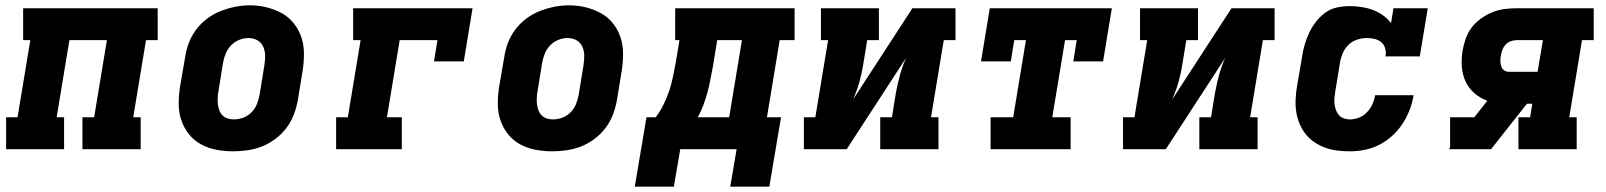

<svg xmlns="http://www.w3.org/2000/svg" viewBox="-20 -561 6040 722"><path d="M3 0V-120H46L94 -410H67V-530H573V-410H529L481 -120H509V0H290V-120H334L382 -410H241L193 -120H221V0Z M856 8Q824 8 793 2Q762 -4 735.5 -18.5Q709 -33 690 -57Q671 -81 661.5 -110Q652 -139 652 -171Q652 -203 657 -235L676 -345Q680 -373 690 -399.5Q700 -426 717.5 -449.5Q735 -473 759 -491Q783 -509 810 -519.5Q837 -530 864.5 -535.5Q892 -541 920 -541Q952 -541 982.5 -533.5Q1013 -526 1039.5 -511.5Q1066 -497 1085 -473Q1104 -449 1113.5 -420Q1123 -391 1123 -359Q1123 -327 1118 -295L1100 -185Q1095 -157 1085 -130.5Q1075 -104 1057.5 -80.5Q1040 -57 1016 -39Q992 -21 965.5 -10.5Q939 0 911 4Q883 8 856 8ZM859 -112Q877 -112 894.5 -118.5Q912 -125 925.5 -138.5Q939 -152 946 -169.5Q953 -187 956 -204L974 -314Q977 -333 977 -351Q977 -369 970 -385Q963 -401 948 -409.5Q933 -418 914 -418Q897 -418 879.5 -411Q862 -404 849 -390.5Q836 -377 829 -360Q822 -343 819 -326L801 -216Q799 -204 798.5 -191.5Q798 -179 799.5 -167.5Q801 -156 805 -145.5Q809 -135 817 -127Q825 -119 836 -115.5Q847 -112 859 -112Z M1244 0V-120H1288L1336 -410H1308V-530H1757L1724 -330H1612L1625 -410H1483L1435 -120H1491V0Z M2056 8Q2024 8 1993 2Q1962 -4 1935.5 -18.5Q1909 -33 1890 -57Q1871 -81 1861.5 -110Q1852 -139 1852 -171Q1852 -203 1857 -235L1876 -345Q1880 -373 1890 -399.5Q1900 -426 1917.5 -449.5Q1935 -473 1959 -491Q1983 -509 2010 -519.5Q2037 -530 2064.5 -535.5Q2092 -541 2120 -541Q2152 -541 2182.5 -533.5Q2213 -526 2239.5 -511.5Q2266 -497 2285 -473Q2304 -449 2313.5 -420Q2323 -391 2323 -359Q2323 -327 2318 -295L2300 -185Q2295 -157 2285 -130.5Q2275 -104 2257.5 -80.5Q2240 -57 2216 -39Q2192 -21 2165.5 -10.5Q2139 0 2111 4Q2083 8 2056 8ZM2059 -112Q2077 -112 2094.5 -118.5Q2112 -125 2125.5 -138.5Q2139 -152 2146 -169.5Q2153 -187 2156 -204L2174 -314Q2177 -333 2177 -351Q2177 -369 2170 -385Q2163 -401 2148 -409.5Q2133 -418 2114 -418Q2097 -418 2079.5 -411Q2062 -404 2049 -390.5Q2036 -377 2029 -360Q2022 -343 2019 -326L2001 -216Q1999 -204 1998.5 -191.5Q1998 -179 1999.5 -167.5Q2001 -156 2005 -145.5Q2009 -135 2017 -127Q2025 -119 2036 -115.5Q2047 -112 2059 -112Z M2367 141 2411 -120H2446Q2463 -143 2476 -169.5Q2489 -196 2497.5 -222.5Q2506 -249 2511.5 -276.5Q2517 -304 2522 -331L2535 -410H2519V-530H2968V-410H2912L2864 -120H2917L2873 141H2726L2750 0H2538L2514 141ZM2722 -120 2770 -410H2677L2661 -312Q2656 -288 2651.5 -263Q2647 -238 2640.5 -214Q2634 -190 2625 -166Q2616 -142 2604 -120Z M3003 0V-120H3046L3094 -410H3067V-530H3285V-410H3241L3226 -318Q3221 -285 3211.5 -252Q3202 -219 3188 -187L3411 -530H3573V-410H3529L3481 -120H3509V0H3290V-120H3334L3349 -212Q3355 -245 3364 -278Q3373 -311 3387 -343L3164 0Z M3705 0V-120H3790L3838 -410H3794L3781 -330H3669L3702 -530H4161L4128 -330H4016L4029 -410H3985L3937 -120H4006V0Z M4203 0V-120H4246L4294 -410H4267V-530H4485V-410H4441L4426 -318Q4421 -285 4411.5 -252Q4402 -219 4388 -187L4611 -530H4773V-410H4729L4681 -120H4709V0H4490V-120H4534L4549 -212Q4555 -245 4564 -278Q4573 -311 4587 -343L4364 0Z M5056 8Q5032 8 5008 5Q4984 2 4962.5 -6Q4941 -14 4922.5 -26.5Q4904 -39 4890 -56.5Q4876 -74 4867 -95.5Q4858 -117 4854.5 -140Q4851 -163 4852 -187Q4853 -211 4857 -235L4876 -345Q4879 -368 4885.5 -391Q4892 -414 4902.5 -436.5Q4913 -459 4928.5 -479Q4944 -499 4964 -513.5Q4984 -528 5008 -533Q5032 -538 5055 -538Q5078 -538 5100.5 -534.5Q5123 -531 5143 -523.5Q5163 -516 5180.5 -503.5Q5198 -491 5211 -474L5220 -530H5349L5319 -349H5190Q5193 -364 5189 -378.5Q5185 -393 5174.5 -402Q5164 -411 5149.5 -414.5Q5135 -418 5120 -418Q5102 -418 5083.5 -412Q5065 -406 5051 -392.5Q5037 -379 5029.5 -361.5Q5022 -344 5019 -326L5001 -216Q4999 -204 4998 -192Q4997 -180 4998.5 -168.5Q5000 -157 5004 -146.5Q5008 -136 5015 -128Q5022 -120 5033 -116Q5044 -112 5056 -112Q5073 -112 5090 -118.5Q5107 -125 5120 -138.5Q5133 -152 5140.5 -168.5Q5148 -185 5151 -203H5296Q5291 -174 5280.5 -147Q5270 -120 5254 -95.5Q5238 -71 5215.5 -50.5Q5193 -30 5166.5 -16.5Q5140 -3 5112 2.5Q5084 8 5056 8Z M5428 0 5433 -6V-120H5524L5573 -182Q5546 -192 5524.5 -210.5Q5503 -229 5491 -255Q5479 -281 5477 -311Q5475 -341 5480 -371Q5484 -394 5492 -416.5Q5500 -439 5514.5 -458Q5529 -477 5549.5 -491.5Q5570 -506 5592 -515Q5614 -524 5637 -527Q5660 -530 5683 -530H5973V-410H5929L5881 -120H5909V0H5690V-120H5734L5742 -171H5722L5587 0ZM5654 -291H5762L5782 -410H5683Q5672 -410 5661 -406Q5650 -402 5642 -393.5Q5634 -385 5630 -374.5Q5626 -364 5624 -353Q5622 -343 5622 -332.5Q5622 -322 5625 -312.5Q5628 -303 5635.5 -297Q5643 -291 5654 -291Z"/></svg>

Font: Iosevka Curly Slab HvExObl
Style: Regular
Weight: 900
Width: 7
Italic angle: -9°
Monospace: yes
Designer: Belleve Invis
Foundry: Belleve Invis
Version: Version 11.1.0; ttfautohint (v1.8.3)